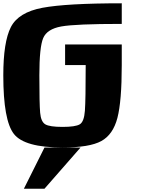

<svg xmlns="http://www.w3.org/2000/svg" viewBox="-20 -895 884 1165"><path d="M0 -437.5Q0 -640.6 45.9 -730.5Q91.8 -820.3 237.3 -847.7Q382.8 -875 718.8 -875V-750Q437.5 -750 351.6 -734.4Q265.6 -718.8 242.2 -664.1Q218.8 -609.4 218.8 -437.5Q218.8 -265.6 223.6 -210.9Q228.5 -156.2 254.9 -140.6Q281.2 -125 359.4 -125Q437.5 -125 463.9 -140.6Q490.2 -156.2 495.1 -222.7Q500 -289.1 500 -500H375V-625H718.8V-500Q718.8 -281.2 692.4 -179.7Q666 -78.1 594.7 -39.1Q523.4 0 359.4 0Q128.9 0 64.5 -82Q0 -164.1 0 -437.5ZM250 250H125L250 0H468.8Z"/></svg>

Font: CraftyPE
Style: Regular
Weight: 400
Designer: Erek Butcher
Foundry: Haunted Coop
Version: Version 0.018;April 4, 2024;FontCreator 15.0.0.2962 64-bit